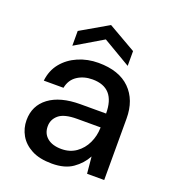

<svg xmlns="http://www.w3.org/2000/svg" viewBox="-132 -805 820 916"><g transform="rotate(20 278.5 -347.0)"><path d="M235 12Q172 12 131.5 -9.5Q91 -31 71 -66Q51 -101 51 -142Q51 -216 108 -258.5Q165 -301 267 -301H397Q397 -432 281 -432Q237 -432 204.5 -410.5Q172 -389 164 -347H64Q70 -400 100.5 -437.5Q131 -475 178.5 -495.5Q226 -516 281 -516Q386 -516 441.5 -461Q497 -406 497 -312V0H410L402 -85Q380 -44 340 -16Q300 12 235 12ZM254 -69Q297 -69 328.5 -91.5Q360 -114 377 -150Q394 -186 395 -227V-230H276Q211 -230 183.5 -207Q156 -184 156 -149Q156 -112 182 -90.5Q208 -69 254 -69ZM135 -550V-625L275 -706L416 -625V-550L275 -633Z"/></g></svg>

Font: DM Sans Medium
Style: Regular
Weight: 500
Designer: Colophon Foundry, Jonny Pinhorn
Foundry: Colophon Foundry
Version: Version 4.004; ttfautohint (v1.8.4.7-5d5b)